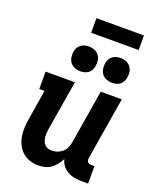

<svg xmlns="http://www.w3.org/2000/svg" viewBox="-168 -1031 936 1139"><g transform="rotate(20 300.0 -461.5)"><path d="M214 8Q186 8 159.5 -0.5Q133 -9 113 -27Q93 -45 81 -69.5Q69 -94 64.5 -121Q60 -148 61.5 -177Q63 -206 68 -234L98 -420H65V-530H250L198 -216Q196 -203 195 -190Q194 -177 195.5 -164.5Q197 -152 201 -140Q205 -128 213.5 -119Q222 -110 234 -106Q246 -102 259 -102Q276 -102 293.5 -108Q311 -114 325 -126Q339 -138 346.5 -155Q354 -172 357 -189L413 -530H546L481 -136Q480 -129 481 -122.5Q482 -116 486 -111Q490 -106 496.5 -104Q503 -102 509 -102H529V8H491Q467 8 443.5 4Q420 0 400 -11Q380 -22 366 -40Q352 -58 347 -81Q338 -62 324.5 -45Q311 -28 293.5 -15Q276 -2 255 3Q234 8 214 8ZM456 -602Q438 -602 421 -609Q404 -616 393.5 -629.5Q383 -643 380 -661.5Q377 -680 380 -699Q382 -712 389 -724Q396 -736 407 -744Q418 -752 431 -755Q444 -758 456 -758Q475 -758 492 -751Q509 -744 519.5 -730.5Q530 -717 533 -698.5Q536 -680 532 -661Q530 -648 523.5 -636Q517 -624 506 -616Q495 -608 482 -605Q469 -602 456 -602ZM256 -602Q238 -602 221 -609Q204 -616 193.5 -629.5Q183 -643 180 -661.5Q177 -680 180 -699Q182 -712 189 -724Q196 -736 207 -744Q218 -752 231 -755Q244 -758 256 -758Q275 -758 292 -751Q309 -744 319.5 -730.5Q330 -717 333 -698.5Q336 -680 332 -661Q330 -648 323.5 -636Q317 -624 306 -616Q295 -608 282 -605Q269 -602 256 -602ZM540 -839H240V-931H540Z"/></g></svg>

Font: Iosevka Curly Slab XBdEx
Style: Italic
Weight: 800
Width: 7
Italic angle: -9°
Monospace: yes
Designer: Belleve Invis
Foundry: Belleve Invis
Version: Version 11.1.0; ttfautohint (v1.8.3)